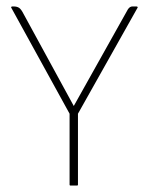

<svg xmlns="http://www.w3.org/2000/svg" viewBox="-20 -576 461 596"><path d="M196 -223 15 -552Q14 -553 15 -554.5Q16 -556 18 -556H22Q33 -556 39.5 -551.5Q46 -547 53 -533L209 -247L377 -547Q383 -556 391 -556H403Q406 -556 407 -554.5Q408 -553 407 -552L222 -223V-3Q222 0 219 0H199Q196 0 196 -3Z"/></svg>

Font: Zain ExtraLight
Style: Regular
Weight: 200
Designer: Zain,Boutros
Foundry: Mobile Telecommunications Company (Zain), 2024
Version: Version 1.51; ttfautohint (v1.8.4)